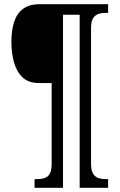

<svg xmlns="http://www.w3.org/2000/svg" viewBox="-20 -780 568 911"><path d="M144 111V70H156Q175 70 191 65Q207 60 216 44.5Q225 29 225 -2V-386H165Q115 -386 86.5 -413.5Q58 -441 46 -485.5Q34 -530 34 -582Q34 -636 47 -676Q60 -716 89.5 -738Q119 -760 167 -760H493V-719H482Q463 -719 447.5 -714Q432 -709 422 -694Q412 -679 412 -647V-2Q412 29 422 44.5Q432 60 447.5 65Q463 70 482 70H493V111H358V-710H279V111Z"/></svg>

Font: Noto Serif Condensed
Style: Regular
Weight: 400
Width: 3
Designer: Monotype Design Team
Foundry: Monotype Imaging Inc.
Version: Version 2.015